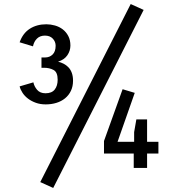

<svg xmlns="http://www.w3.org/2000/svg" viewBox="-20 -830 880 949"><path d="M707 -240V-129H763V-71H707V0H641V-71H494V-133L586 -389L646 -371L561 -129H643V-177L654 -240ZM243 99 179 70 626 -810 690 -781ZM205 -369Q236 -369 250.5 -387.5Q265 -406 265 -436Q265 -473 245 -484Q225 -495 198 -495H185V-546H203Q225 -546 240 -560.5Q255 -575 255 -604Q255 -624 241 -639Q227 -654 202 -654Q178 -654 163 -639.5Q148 -625 143 -601L77 -621Q93 -666 127.5 -688Q162 -710 209 -710Q230 -710 251.5 -704Q273 -698 290 -685Q307 -672 317.5 -652Q328 -632 328 -605Q328 -579 313 -557Q298 -535 267 -525Q281 -522 294.5 -515Q308 -508 318.5 -497Q329 -486 335 -469.5Q341 -453 341 -431Q341 -403 330.5 -381Q320 -359 301.5 -344Q283 -329 258.5 -321.5Q234 -314 206 -314Q179 -314 157 -322Q135 -330 118.5 -342.5Q102 -355 91.5 -371Q81 -387 77 -403L145 -423Q149 -403 163.5 -386Q178 -369 205 -369Z"/></svg>

Font: Carrois Gothic
Style: Regular
Weight: 400
Designer: Ralph du Carrois
Foundry: Ralph du Carrois
Version: Version 1.002